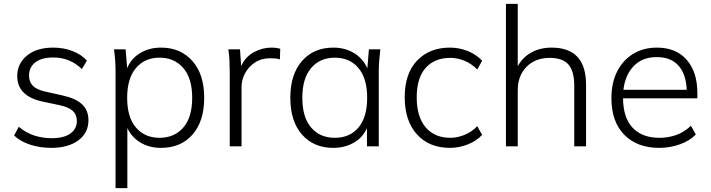

<svg xmlns="http://www.w3.org/2000/svg" viewBox="-20 -756 3671 992"><path d="M245 8Q187 8 136 -8.5Q85 -25 53 -56L77 -101Q114 -70 156.5 -56Q199 -42 247 -42Q310 -42 343.5 -66Q377 -90 377 -131Q377 -164 355.5 -183.5Q334 -203 286 -213L196 -232Q69 -261 69 -363Q69 -427 119 -468.5Q169 -510 255 -510Q308 -510 354 -492.5Q400 -475 429 -443L403 -399Q342 -459 256 -459Q194 -459 162 -433.5Q130 -408 130 -366Q130 -333 149.5 -313Q169 -293 213 -283L303 -263Q371 -248 404 -217Q437 -186 437 -135Q437 -69 384.5 -30.5Q332 8 245 8Z M577 216V-389Q577 -416 575 -444.5Q573 -473 569 -501H629L637 -404Q658 -454 704.5 -482Q751 -510 812 -510Q913 -510 974 -441Q1035 -372 1035 -251Q1035 -129 974.5 -60.5Q914 8 812 8Q752 8 706.5 -19Q661 -46 638 -94V216ZM804 -44Q881 -44 927 -97Q973 -150 973 -251Q973 -351 927 -404.5Q881 -458 804 -458Q728 -458 682.5 -404.5Q637 -351 637 -251Q637 -150 682.5 -97Q728 -44 804 -44Z M1167 0V-384Q1167 -412 1165.5 -442.5Q1164 -473 1160 -501H1220L1226 -414Q1247 -462 1291 -486Q1335 -510 1382 -510Q1395 -510 1406.5 -508.5Q1418 -507 1428 -504L1426 -449Q1415 -453 1402.5 -454Q1390 -455 1376 -455Q1330 -455 1297 -433Q1264 -411 1246 -377Q1228 -343 1228 -308V0Z M1702 8Q1601 8 1540.5 -60.5Q1480 -129 1480 -251Q1480 -372 1540.5 -441Q1601 -510 1702 -510Q1763 -510 1809.5 -481.5Q1856 -453 1878 -403L1886 -501H1945Q1942 -473 1939.5 -444.5Q1937 -416 1937 -389V0H1876V-94Q1854 -45 1807.5 -18.5Q1761 8 1702 8ZM1710 -44Q1787 -44 1832 -97Q1877 -150 1877 -251Q1877 -351 1832 -404.5Q1787 -458 1710 -458Q1633 -458 1587.5 -404.5Q1542 -351 1542 -251Q1542 -150 1587.5 -97Q1633 -44 1710 -44Z M2305 8Q2197 8 2134 -62Q2071 -132 2071 -254Q2071 -376 2135 -443Q2199 -510 2305 -510Q2353 -510 2397.5 -492Q2442 -474 2471 -442L2446 -397Q2415 -428 2379 -442.5Q2343 -457 2307 -457Q2225 -457 2179 -405Q2133 -353 2133 -253Q2133 -153 2179 -98.5Q2225 -44 2307 -44Q2341 -44 2377.5 -58Q2414 -72 2446 -104L2471 -59Q2441 -27 2396 -9.5Q2351 8 2305 8Z M2594 0V-736H2655V-414Q2681 -461 2726.5 -485.5Q2772 -510 2830 -510Q3008 -510 3008 -318V0H2947V-313Q2947 -388 2917 -422.5Q2887 -457 2821 -457Q2746 -457 2700.5 -411Q2655 -365 2655 -289V0Z M3386 8Q3272 8 3205.5 -59.5Q3139 -127 3139 -249Q3139 -328 3168.5 -386.5Q3198 -445 3251 -477.5Q3304 -510 3374 -510Q3473 -510 3528 -447Q3583 -384 3583 -276V-248H3199Q3200 -147 3249 -95.5Q3298 -44 3387 -44Q3432 -44 3472.5 -58Q3513 -72 3550 -106L3575 -61Q3543 -28 3492 -10Q3441 8 3386 8ZM3373 -461Q3299 -461 3254.5 -415Q3210 -369 3201 -292H3528Q3525 -372 3486 -416.5Q3447 -461 3373 -461Z"/></svg>

Font: Mulish Light
Style: Regular
Weight: 300
Designer: Vernon Adams
Foundry: Vernon Adams
Version: Version 3.603; ttfautohint (v1.8.3)